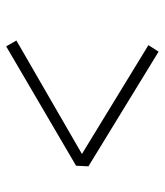

<svg xmlns="http://www.w3.org/2000/svg" viewBox="24 -595 533 621"><g transform="rotate(90 290.5 -284.5)"><path d="M130 -38 111 -71 478 -283 126 -498 147 -531 518 -304 516 -264Z"/></g></svg>

Font: Literata 18pt ExtraLight
Style: Italic
Weight: 250
Italic angle: -2°
Designer: Latin by Veronika Burian and Jose Scaglione. Greek by Irene Vlachou. Cyrillic by Vera Evstafieva
Foundry: TypeTogether
Version: Version 3.103;gftools[0.9.29]